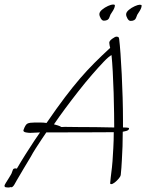

<svg xmlns="http://www.w3.org/2000/svg" viewBox="-52 -803 666 854"><path d="M529 -710Q521 -710 515 -720.5Q509 -731 509 -739Q509 -749 521 -759Q533 -769 547.5 -775.5Q562 -782 570 -782Q578 -782 578 -778Q578 -766 564 -746Q558 -739 553.5 -724.5Q549 -710 529 -710ZM410 -711Q402 -711 396 -721.5Q390 -732 390 -740Q390 -750 402 -760Q414 -770 428.5 -776.5Q443 -783 451 -783Q459 -783 459 -779Q459 -767 445 -747Q439 -740 434.5 -725.5Q430 -711 410 -711ZM-16 31Q-20 31 -26 30Q-32 29 -32 23Q-32 20 -25.5 9.5Q-19 -1 -12 -12Q-5 -23 -3 -27Q0 -32 1.5 -37.5Q3 -43 5 -47Q7 -54 17 -54Q21 -54 23 -53Q41 -84 62.5 -118Q84 -152 102 -179Q120 -206 126 -214Q116 -214 105 -213Q94 -212 82 -212Q75 -212 63.5 -214Q52 -216 52 -223Q52 -224 52.5 -224.5Q53 -225 53 -226Q61 -249 70.5 -253.5Q80 -258 102 -258Q115 -258 128.5 -258Q142 -258 155 -256Q201 -323 237 -370.5Q273 -418 304.5 -454.5Q336 -491 368 -523Q400 -555 438 -590Q437 -595 435.5 -601.5Q434 -608 434 -613Q434 -621 447 -630.5Q460 -640 466 -640Q470 -640 473.5 -638.5Q477 -637 478 -630Q481 -606 484 -564.5Q487 -523 489.5 -472Q492 -421 493.5 -368.5Q495 -316 495 -270V-236H499Q501 -236 511.5 -235.5Q522 -235 522 -232Q522 -224 509.5 -220.5Q497 -217 494 -217Q494 -183 493 -153Q492 -123 490 -90Q489 -74 488 -57.5Q487 -41 485 -24Q484 -18 476 -8.5Q468 1 458.5 8.5Q449 16 442 16Q438 16 438 12Q438 10 440.5 -13.5Q443 -37 446 -59Q447 -63 448.5 -86.5Q450 -110 452 -144.5Q454 -179 454 -215Q430 -215 350.5 -214.5Q271 -214 154 -214Q147 -204 134 -184.5Q121 -165 107.5 -144Q94 -123 85 -106Q71 -82 53.5 -53.5Q36 -25 22 0Q20 4 12.5 17Q5 30 -2 30Q-2 30 -3 30Q-4 30 -5 29Q-8 31 -16 31ZM456 -236Q456 -256 455.5 -298Q455 -340 453.5 -389.5Q452 -439 449.5 -484.5Q447 -530 444 -558Q432 -552 409.5 -528.5Q387 -505 357.5 -471Q328 -437 297 -397.5Q266 -358 237.5 -319.5Q209 -281 188 -250Q196 -248 205.5 -245Q215 -242 221 -238Q235 -239 253 -238.5Q271 -238 290 -238Q332 -238 373.5 -237.5Q415 -237 456 -236Z"/></svg>

Font: Moon Dance
Style: Regular
Weight: 400
Designer: Robert E. Leuschke
Foundry: Robert E. Leuschke
Version: Version 1.010; ttfautohint (v1.8.3)